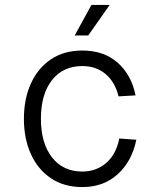

<svg xmlns="http://www.w3.org/2000/svg" viewBox="-20 -747 640 779"><path d="M314 12Q240 12 187 -23.5Q134 -59 105.5 -121.5Q77 -184 77 -265Q77 -346 105.5 -408.5Q134 -471 187 -506.5Q240 -542 314 -542Q401 -542 457 -493Q513 -444 530 -360L461 -356Q447 -414 408.5 -446.5Q370 -479 314 -479Q236 -479 191 -422Q146 -365 146 -265Q146 -166 191 -108.5Q236 -51 314 -51Q370 -51 410.5 -85.5Q451 -120 464 -185L533 -180Q516 -94 458.5 -41Q401 12 314 12ZM283 -603 351 -727H425L338 -603Z"/></svg>

Font: Geist Mono Light
Style: Regular
Weight: 300
Monospace: yes
Designer: Basement.studio, Andrés Briganti, Mateo Zaragoza
Foundry: Basement.studio, Vercel, Andrés Briganti, Guido Ferreyra, Mateo Zaragoza
Version: Version 1.500; ttfautohint (v1.8.4.7-5d5b)